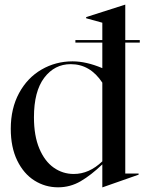

<svg xmlns="http://www.w3.org/2000/svg" viewBox="-20 -785 631 820"><path d="M302 -614H417V-688L348 -707V-712L514 -765H515V-614H577V-603H515V-44H572V-39L418 15H417V-83Q369 -37 324.5 -11Q280 15 228 15Q173 15 127 -14Q81 -43 53.5 -99.5Q26 -156 26 -235Q26 -322 61.5 -387.5Q97 -453 157.5 -488Q218 -523 290 -523Q348 -523 417 -494V-603H302ZM295 -42Q361 -42 417 -96V-432Q365 -511 282 -511Q213 -511 169 -453Q125 -395 125 -284Q125 -205 148 -150.5Q171 -96 209.5 -69Q248 -42 295 -42Z"/></svg>

Font: Nyght Serif
Style: Regular
Weight: 400
Designer: Maksym Kobuzan
Version: Version 0.410